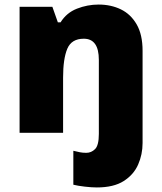

<svg xmlns="http://www.w3.org/2000/svg" viewBox="-20 -583 710 843"><path d="M405 240Q383 240 352.5 236.5Q322 233 302 228V79Q319 83 331 85.5Q343 88 359 88Q381 88 397.5 71.5Q414 55 414 5V-320Q414 -413 348 -413Q294 -413 275.5 -369Q257 -325 257 -242V0H66V-553H210L234 -485H246Q272 -527 318 -545Q364 -563 413 -563Q467 -563 510.5 -542Q554 -521 580 -476Q606 -431 606 -360V45Q606 95 586.5 139.5Q567 184 523 212Q479 240 405 240Z"/></svg>

Font: Noto Sans Lao Black
Style: Regular
Weight: 900
Designer: Monotype Design Team
Foundry: Monotype Imaging Inc.
Version: Version 2.003; ttfautohint (v1.8.4.7-5d5b)